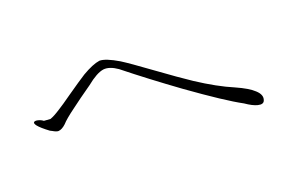

<svg xmlns="http://www.w3.org/2000/svg" viewBox="-59 -750 1119 745"><g transform="rotate(-20 500.0 -378.0)"><path d="M127.9 -418 101.6 -419.9Q92.8 -426.8 81.1 -429.7Q69.3 -432.6 64.5 -428.7Q59.6 -424.8 68.4 -413.1Q79.1 -399.4 110.4 -376L118.2 -372.1Q132.8 -363.3 141.6 -363.3Q156.2 -364.3 172.9 -379.9Q187.5 -396.5 227.5 -425.8Q260.7 -451.2 315.4 -489.3Q358.4 -524.4 386.7 -528.3Q412.1 -531.2 444.3 -508.8Q537.1 -434.6 651.4 -351.6Q789.1 -252.9 854.5 -217.8Q882.8 -198.2 902.3 -193.4Q925.8 -187.5 930.7 -203.1Q938.5 -223.6 915 -245.1Q893.6 -265.6 842.8 -288.1Q778.3 -315.4 699.2 -367.2Q653.3 -397.5 567.4 -460Q491.2 -515.6 460 -535.2Q409.2 -565.4 383.8 -565.4Q355.5 -561.5 310.5 -535.2Q284.2 -518.6 229.5 -480.5Q189.5 -452.1 171.9 -441.4Q143.6 -422.9 127.9 -418Z"/></g></svg>

Font: BatangChe
Style: Regular
Weight: 400
Monospace: yes
Version: Version 2.21